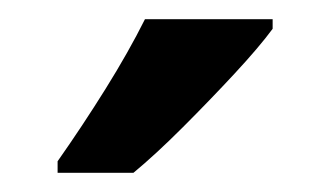

<svg xmlns="http://www.w3.org/2000/svg" viewBox="-20 -786 344 200"><path d="M264 -756Q250 -737 224.5 -709.5Q199 -682 170.5 -653.5Q142 -625 119 -606H40V-618Q66 -655 90 -693.5Q114 -732 131 -766H264Z"/></svg>

Font: Noto Sans Gurmukhi Condensed SemiBold
Style: Regular
Weight: 600
Width: 3
Designer: Jelle Bosma - Monotype Design Team
Foundry: Monotype Imaging Inc.
Version: Version 2.004; ttfautohint (v1.8.4.7-5d5b)